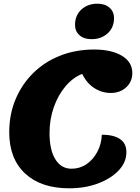

<svg xmlns="http://www.w3.org/2000/svg" viewBox="-20 -994 756 1039"><path d="M355 25Q202 25 116 -55Q30 -135 30 -278Q30 -376 64.5 -457.5Q99 -539 160.5 -599.5Q222 -660 306 -693Q390 -726 489 -726Q584 -726 640 -692Q696 -658 696 -599Q696 -552 663 -521.5Q630 -491 579 -491Q531 -491 490 -517.5Q449 -544 425 -594Q375 -575 334.5 -527Q294 -479 271 -413.5Q248 -348 248 -274Q248 -183 279.5 -132Q311 -81 367 -81Q412 -81 448 -105.5Q484 -130 506.5 -172Q529 -214 531 -265Q595 -265 629.5 -241.5Q664 -218 664 -171Q664 -116 622.5 -72Q581 -28 511 -1.5Q441 25 355 25ZM475 -782Q434 -782 410 -803.5Q386 -825 386 -859Q386 -911 420.5 -942.5Q455 -974 507 -974Q548 -974 572.5 -952.5Q597 -931 597 -896Q597 -845 562.5 -813.5Q528 -782 475 -782Z"/></svg>

Font: Lemonada
Style: Regular
Weight: 400
Designer: Mohamed Gaber (Arabic), Eduardo Tunni (Latin)
Foundry: Kief Type Foundry
Version: Version 4.005